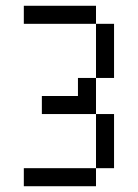

<svg xmlns="http://www.w3.org/2000/svg" viewBox="-20 -645 478 665"><path d="M312.5 -625V-562.5H62.5V-625ZM312.5 -562.5H375V-375H312.5ZM250 -312.5V-375H312.5V-250H125V-312.5ZM312.5 -250H375V-62.5H312.5ZM312.5 -62.5V0H62.5V-62.5Z"/></svg>

Font: Sudo Light
Style: Regular
Weight: 300
Monospace: yes
Designer: Jens Kutilek
Foundry: Jens Kutilek
Version: Version 0.040